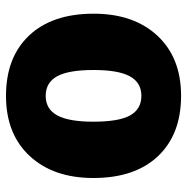

<svg xmlns="http://www.w3.org/2000/svg" viewBox="-12 -578 609 624"><g transform="rotate(-90 292.0 -266.5)"><path d="M292 -551Q417 -551 488 -476Q559 -401 559 -266Q559 -136 487.5 -59Q416 18 292 18Q167 18 96 -57Q25 -132 25 -267Q25 -397 96.5 -474Q168 -551 292 -551ZM208 -267Q208 -184 228.5 -147.5Q249 -111 292 -111Q335 -111 355.5 -148.5Q376 -186 376 -266Q376 -348 355.5 -385Q335 -422 292 -422Q249 -422 228.5 -384.5Q208 -347 208 -267Z"/></g></svg>

Font: FiraGO ExtraBold
Style: Regular
Weight: 800
Designer: bBox Type
Foundry: bBox Type GmbH
Version: Version 1.001;PS 001.001;hotconv 1.0.88;makeotf.lib2.5.64775